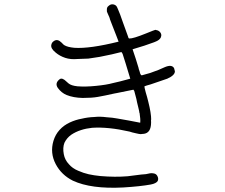

<svg xmlns="http://www.w3.org/2000/svg" viewBox="-20 -827 1040 886"><path d="M783.2 -512.7Q786.1 -503.9 787.1 -498Q787.1 -479.5 752 -463.9Q748 -461.9 674.8 -437.5Q653.3 -431.6 646.5 -428.7Q646.5 -426.8 647.5 -420.9Q648.4 -418.9 652.3 -401.4Q659.2 -378.9 664.1 -358.4Q677.7 -304.7 677.7 -274.4H676.8Q680.7 -219.7 650.4 -210.9Q643.6 -209 637.7 -209Q629.9 -207 621.1 -209Q612.3 -210.9 607.4 -211.9Q600.6 -213.9 590.8 -215.8Q582 -218.8 578.1 -219.7Q479.5 -242.2 405.3 -237.3Q377 -234.4 353.5 -226.6Q329.1 -218.8 308.6 -205.1Q288.1 -190.4 277.3 -168Q268.6 -145.5 274.4 -115.2Q279.3 -88.9 297.9 -69.3Q314.5 -49.8 340.8 -39.1Q365.2 -28.3 389.2 -22.9Q413.1 -17.6 443.4 -14.6Q511.7 -8.8 569.3 -13.7Q622.1 -20.5 630.9 -21.5Q632.8 -21.5 653.3 -23.4Q675.8 -29.3 685.5 -27.3Q699.2 -26.4 705.1 -16.6Q712.9 -3.9 708 7.8Q701.2 19.5 675.8 24.4Q627.9 33.2 548.8 38.1Q400.4 45.9 316.4 6.8Q263.7 -19.5 237.3 -69.3Q210 -121.1 226.6 -176.8Q235.4 -206.1 254.9 -227.5Q274.4 -249 301.8 -261.7Q329.1 -274.4 357.4 -279.3Q385.7 -286.1 415 -287.1Q441.4 -290 470.7 -286.1Q501 -284.2 520.5 -280.3Q542 -276.4 576.2 -270.5Q609.4 -264.6 627 -260.7Q628.9 -275.4 624 -306.6H623Q623 -311.5 620.1 -323.2Q617.2 -335.9 616.2 -339.4Q615.2 -342.8 612.3 -355.5Q610.4 -367.2 609.4 -370.1Q604.5 -387.7 599.6 -407.2Q597.7 -411.1 595.7 -413.1L518.6 -397.5Q515.6 -396.5 507.8 -395.5Q460 -384.8 431.6 -379.9Q404.3 -375 361.3 -375Q318.4 -376 287.1 -388.7Q263.7 -398.4 247.1 -420.9Q231.4 -443.4 255.9 -461.9Q267.6 -469.7 287.1 -450.2Q293 -444.3 295.9 -442.4Q308.6 -431.6 337.9 -428.7Q375 -425.8 422.9 -430.7Q471.7 -435.5 500 -443.4Q528.3 -449.2 581.1 -463.9Q555.7 -548.8 545.9 -578.1Q543.9 -583 542 -585Q541 -585.9 539.1 -586.9Q538.1 -585.9 532.2 -585Q527.3 -584 496.1 -576.2Q465.8 -569.3 439.5 -564.5Q407.2 -559.6 387.7 -556.6Q368.2 -555.7 336.9 -554.7Q305.7 -551.8 280.8 -560.1Q255.9 -568.4 237.3 -584Q212.9 -603.5 216.8 -620.1Q218.8 -630.9 227.5 -636.7Q236.3 -643.6 246.1 -641.6Q254.9 -639.6 264.6 -629.9Q273.4 -620.1 277.3 -618.2Q292 -609.4 323.2 -606.4Q393.6 -601.6 527.3 -634.8Q527.3 -634.8 517.6 -660.2Q507.8 -685.5 497.6 -711.4Q487.3 -737.3 487.3 -738.3V-739.3L483.4 -751V-750Q479.5 -758.8 476.6 -765.6Q472.7 -773.4 472.7 -778.3H473.6Q470.7 -793 482.4 -800.8Q492.2 -809.6 505.4 -806.2Q518.6 -802.7 522.5 -788.1V-789.1Q534.2 -762.7 546.9 -724.6Q569.3 -661.1 571.3 -657.2Q571.3 -657.2 571.3 -656.2Q572.3 -653.3 573.2 -651.9Q574.2 -650.4 574.7 -649.9Q575.2 -649.4 576.2 -649.4Q577.1 -650.4 577.1 -649.4Q593.8 -648.4 654.3 -672.9Q694.3 -689.5 699.2 -689.5V-688.5Q710.9 -687.5 718.8 -678.7Q727.5 -668 722.7 -656.2V-655.3Q716.8 -641.6 695.3 -633.8L690.4 -631.8Q652.3 -617.2 591.8 -599.6Q607.4 -554.7 619.1 -514.6Q619.1 -513.7 620.6 -507.8Q622.1 -502 624 -498Q626 -492.2 627 -487.3Q627.9 -485.4 630.9 -480.5Q632.8 -479.5 634.8 -479.5Q654.3 -485.4 672.9 -490.2Q715.8 -504.9 739.3 -516.6Q772.5 -531.2 783.2 -512.7Z"/></svg>

Font: irohamaru Light
Style: Regular
Weight: 200
Designer: [Source Han Sans]
Ryoko NISHIZUKA  (kana & ideographs); Paul D. Hunt (Latin, Greek & Cyrillic); Wenlong ZHANG  (bopomofo
Version: Version 1.01